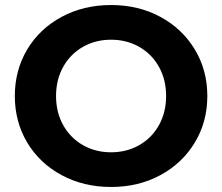

<svg xmlns="http://www.w3.org/2000/svg" viewBox="-20 -732 884 764"><path d="M39 -350Q39 -453 88.5 -535.5Q138 -618 225.5 -665Q313 -712 422 -712Q531 -712 618 -665Q705 -618 755 -535.5Q805 -453 805 -350Q805 -247 755 -164.5Q705 -82 618 -35Q531 12 422 12Q313 12 225.5 -35Q138 -82 88.5 -164.5Q39 -247 39 -350ZM641 -350Q641 -415 612.5 -466Q584 -517 534 -545.5Q484 -574 422 -574Q360 -574 310 -545.5Q260 -517 231.5 -466Q203 -415 203 -350Q203 -285 231.5 -234Q260 -183 310 -154.5Q360 -126 422 -126Q484 -126 534 -154.5Q584 -183 612.5 -234Q641 -285 641 -350Z"/></svg>

Font: Montserrat Alternates
Style: Bold
Weight: 700
Designer: Julieta Ulanovsky
Foundry: Julieta Ulanovsky
Version: Version 7.200